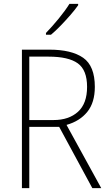

<svg xmlns="http://www.w3.org/2000/svg" viewBox="-20 -970 564 990"><path d="M234 -714Q349 -714 409 -672Q469 -630 469 -522Q469 -441 430 -393Q391 -345 323 -326L502 0H456L285 -316H131V0H93V-714ZM230 -678H131V-351H256Q335 -351 382 -393.5Q429 -436 429 -522Q429 -609 381 -643.5Q333 -678 230 -678ZM383 -943Q367 -920 343 -892.5Q319 -865 293 -838Q267 -811 243 -791H217V-800Q249 -833 283 -874.5Q317 -916 338 -950H383Z"/></svg>

Font: Noto Sans Gujarati UI SemiCondensed ExtraLight
Style: Regular
Weight: 200
Width: 4
Designer: Jelle Bosma - Monotype Design Team, Universal Thirst
Foundry: Monotype Imaging Inc.
Version: Version 2.106; ttfautohint (v1.8.4.7-5d5b)